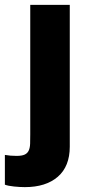

<svg xmlns="http://www.w3.org/2000/svg" viewBox="-74 -549 356 787"><path d="M-54 208V86Q-42 88 -31 89Q-20 90 -6 90Q16 90 27.5 84.5Q39 79 44 67.5Q49 56 49.5 39.5Q50 23 50 1V-529H212V52Q212 133 163 175.5Q114 218 28 218Q8 218 -16.5 215.5Q-41 213 -54 208Z"/></svg>

Font: Rosa Sans Black
Style: Regular
Weight: 900
Designer: Pentagram / MCKL
Foundry: Pentagram / MCKL
Version: Version 1.005;September 16, 2019;FontCreator 11.5.0.2425 64-